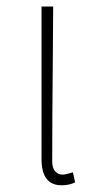

<svg xmlns="http://www.w3.org/2000/svg" viewBox="-20 -547 295 580"><path d="M166 12.7Q105.5 12.7 105.5 -66.4V-527.3H140.6Q140.6 -472.7 139.6 -378.4Q138.7 -284.2 138.2 -206.5Q137.7 -128.9 137.7 -58.6Q137.7 -40 146.5 -29.8Q155.3 -19.5 168.9 -19.5Q177.7 -19.5 200.2 -26.4L207 3.9Q189.5 12.7 166 12.7Z"/></svg>

Font: Bpmf Zihi Sans ExtraLight
Style: ExtraLight
Weight: 250
Foundry: But Ko
Version: Version 1.320